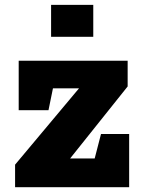

<svg xmlns="http://www.w3.org/2000/svg" viewBox="-20 -782 603 802"><path d="M43 0V-94.2L310.1 -413.1H201.2L182.6 -321.8H58.1V-528.3H513.2V-420.9L272.9 -120.1H375.5L401.9 -222.2H519.5V0ZM193.4 -628.4V-761.7H369.6V-628.4Z"/></svg>

Font: Roboto Slab LO Black
Style: Regular
Weight: 900
Designer: Google
Version: Version 2.000